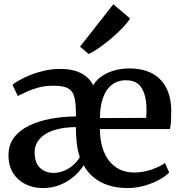

<svg xmlns="http://www.w3.org/2000/svg" viewBox="-20 -896 876 926"><path d="M185.5 11Q141.5 11 104 -7Q66.5 -25 43.8 -60.2Q21 -95.5 21 -147Q21 -197.5 47.8 -232.8Q74.5 -268 120.5 -290.2Q166.5 -312.5 225 -323.2Q283.5 -334 346 -334.5V-358Q345.5 -407 336.8 -434Q328 -461 304.8 -471.8Q281.5 -482.5 236.5 -482.5Q198.5 -482.5 167.2 -474.2Q136 -466 110.8 -454.5Q85.5 -443 66 -433L40 -487Q49.5 -495.5 71.8 -508.2Q94 -521 125.2 -533.8Q156.5 -546.5 193.5 -555Q230.5 -563.5 269 -563.5Q331.5 -563.5 371.2 -542.8Q411 -522 429.5 -485Q446 -512 473.2 -530Q500.5 -548 534.2 -557Q568 -566 603 -566Q699.5 -566 751.5 -514.2Q803.5 -462.5 806 -367Q806 -336 804.8 -313.2Q803.5 -290.5 799.5 -273.5H462Q462 -226.5 473 -187.8Q484 -149 505.5 -121.2Q527 -93.5 557.5 -78.8Q588 -64 627 -64Q670 -64 711.5 -78.5Q753 -93 775.5 -110L796 -64Q779 -46 747.2 -28.8Q715.5 -11.5 675.8 -0.2Q636 11 594.5 11Q545 11 504 -2Q463 -15 432.5 -39.8Q402 -64.5 383.5 -99Q366 -71 337.8 -46Q309.5 -21 271.2 -5Q233 11 185.5 11ZM462 -326.5 685 -327.5Q686 -336.5 686.2 -348.5Q686.5 -360.5 686.5 -370Q686.5 -431.5 664 -470.2Q641.5 -509 586.5 -509Q561.5 -509 539 -499Q516.5 -489 499.5 -467Q482.5 -445 472.5 -410.5Q462.5 -376 462 -326.5ZM239 -62Q263.5 -62 287.5 -71.8Q311.5 -81.5 332 -99Q352.5 -116.5 365 -138.5Q354.5 -169 350.2 -205.2Q346 -241.5 346 -283Q295.5 -282.5 258.2 -273.2Q221 -264 196.2 -247.5Q171.5 -231 159.2 -209.2Q147 -187.5 147 -163Q147 -111 173 -86.5Q199 -62 239 -62ZM407 -636 366 -671 526.5 -875.5 607.5 -807Q596 -788 571.5 -762.2Q547 -736.5 516.8 -710.8Q486.5 -685 457.5 -664.8Q428.5 -644.5 408 -636Z"/></svg>

Font: Merriweather 28pt SemiBold
Style: Regular
Weight: 600
Version: Version 2.100